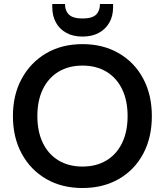

<svg xmlns="http://www.w3.org/2000/svg" viewBox="-20 -934 830 966"><path d="M395 12Q291 12 212.5 -33.5Q134 -79 89.5 -160.5Q45 -242 45 -350Q45 -457 89.5 -538.5Q134 -620 212.5 -666Q291 -712 395 -712Q499 -712 578 -666Q657 -620 700.5 -538.5Q744 -457 744 -350Q744 -242 700.5 -160.5Q657 -79 578 -33.5Q499 12 395 12ZM395 -96Q464 -96 515 -126.5Q566 -157 594 -214Q622 -271 622 -350Q622 -429 594 -486Q566 -543 515 -573.5Q464 -604 395 -604Q326 -604 275 -573.5Q224 -543 196 -486Q168 -429 168 -350Q168 -271 196 -214Q224 -157 275 -126.5Q326 -96 395 -96ZM395 -750Q348 -750 314 -768.5Q280 -787 261.5 -820.5Q243 -854 243 -898V-914H307Q307 -880 327 -860.5Q347 -841 395 -841Q444 -841 463.5 -860.5Q483 -880 483 -914H549V-898Q549 -853 530 -820Q511 -787 477 -768.5Q443 -750 395 -750Z"/></svg>

Font: DM Sans 24pt SemiBold
Style: Regular
Weight: 600
Designer: Colophon Foundry, Jonny Pinhorn
Foundry: Colophon Foundry
Version: Version 4.004;gftools[0.9.30]